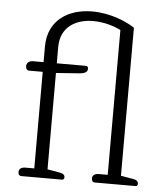

<svg xmlns="http://www.w3.org/2000/svg" viewBox="-52 -764 695 810"><g transform="rotate(5 295.5 -359.0)"><path d="M68 0H240C248 0 250 -5 250 -10C250 -21 243 -26 228 -29L176 -38V-446L272 -453C299 -455 309 -462 309 -475C309 -482 307 -487 299 -487H176V-557C176 -642 242 -678 313 -678C365 -678 408 -662 431 -650V-37H394C378 -37 366 -31 366 -16C366 -6 371 0 379 0H551C559 0 561 -5 561 -10C561 -21 553 -27 539 -29L487 -38V-665C455 -686 387 -718 306 -718C208 -718 120 -667 120 -553V-487H76C59 -487 48 -478 48 -463C48 -453 54 -446 61 -446H120V-37H83C67 -37 55 -31 55 -16C55 -6 60 0 68 0Z"/></g></svg>

Font: Maitree Light
Style: Regular
Weight: 300
Designer: CadsonDemak Team
Foundry: CadsonDemak
Version: Version 1.000;PS 001.000;hotconv 1.0.88;makeotf.lib2.5.64775